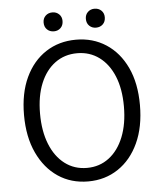

<svg xmlns="http://www.w3.org/2000/svg" viewBox="-56 -858 773 919"><g transform="rotate(-5 330.5 -398.5)"><path d="M331 12Q249 12 186.5 -30Q124 -72 88 -149Q52 -226 52 -331Q52 -436 87.5 -511.5Q123 -587 186 -628Q249 -669 331 -669Q412 -669 475 -628Q538 -587 573.5 -511.5Q609 -436 609 -331Q609 -226 573.5 -149Q538 -72 475 -30Q412 12 331 12ZM331 -53Q391 -53 436.5 -87.5Q482 -122 507 -184.5Q532 -247 532 -331Q532 -415 507 -476Q482 -537 436.5 -570.5Q391 -604 331 -604Q270 -604 224.5 -570.5Q179 -537 154 -476Q129 -415 129 -331Q129 -247 154 -184.5Q179 -122 224.5 -87.5Q270 -53 331 -53ZM432 -718Q413 -718 400 -730.5Q387 -743 387 -764Q387 -784 400 -796.5Q413 -809 432 -809Q452 -809 465 -796.5Q478 -784 478 -764Q478 -743 465 -730.5Q452 -718 432 -718ZM230 -718Q210 -718 197 -730.5Q184 -743 184 -764Q184 -784 197 -796.5Q210 -809 230 -809Q249 -809 262 -796.5Q275 -784 275 -764Q275 -743 262 -730.5Q249 -718 230 -718Z"/></g></svg>

Font: Assistant
Style: Regular
Weight: 400
Designer: Hebrew By Ben Nathan, Latin by Paul Hunt
Version: Version 3.000